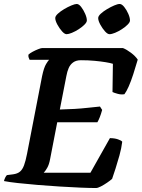

<svg xmlns="http://www.w3.org/2000/svg" viewBox="-30 -946 713 966"><path d="M453 0Q423 0 375 -2Q327 -4 271 -7.5Q215 -11 160 -15.5Q105 -20 60 -25Q15 -30 -10 -35Q-8 -44 -3.5 -53Q1 -62 5 -65L36 -69Q58 -72 70.5 -82.5Q83 -93 91 -114.5Q99 -136 106 -172L182 -564Q191 -606 202 -624Q213 -642 217 -645H119Q117 -649 114.5 -655.5Q112 -662 113 -671Q120 -678 134 -685.5Q148 -693 162 -698.5Q176 -704 181 -704H589Q607 -697 629 -680.5Q651 -664 663 -646Q652 -608 640.5 -572.5Q629 -537 617.5 -511Q606 -485 596 -472Q580 -469 562 -474Q544 -479 536 -483L538 -625Q526 -629 502 -633Q478 -637 446 -640Q414 -643 377 -643Q353 -643 338 -632Q323 -621 315.5 -603.5Q308 -586 304 -564L271 -395Q312 -396 345.5 -398Q379 -400 410.5 -403.5Q442 -407 473 -410L484 -393Q478 -371 471.5 -355Q465 -339 460 -331H258L222 -145Q217 -118 207.5 -101.5Q198 -85 190 -77H425L523 -251Q546 -251 563.5 -245Q581 -239 585 -233Q581 -200 571 -164Q561 -128 551 -97Q541 -66 534 -46Q525 -38 509 -27Q493 -16 477.5 -8Q462 0 453 0ZM521 -774Q511 -774 498 -788.5Q485 -803 474.5 -822.5Q464 -842 464 -855Q464 -865 477 -877Q490 -889 508.5 -900Q527 -911 544.5 -918.5Q562 -926 572 -926Q583 -926 595 -911Q607 -896 615.5 -876.5Q624 -857 624 -843Q624 -834 612 -822Q600 -810 583 -799Q566 -788 549 -781Q532 -774 521 -774ZM305 -774Q295 -774 282 -788.5Q269 -803 258.5 -822.5Q248 -842 248 -855Q248 -865 261 -877Q274 -889 292.5 -900Q311 -911 329 -918.5Q347 -926 356 -926Q367 -926 378.5 -911Q390 -896 398.5 -876.5Q407 -857 407 -843Q407 -834 395 -822Q383 -810 366 -799Q349 -788 332 -781Q315 -774 305 -774Z"/></svg>

Font: Texturina Medium 12pt
Style: Bold Italic
Weight: 700
Italic angle: -11°
Version: Version 1.002